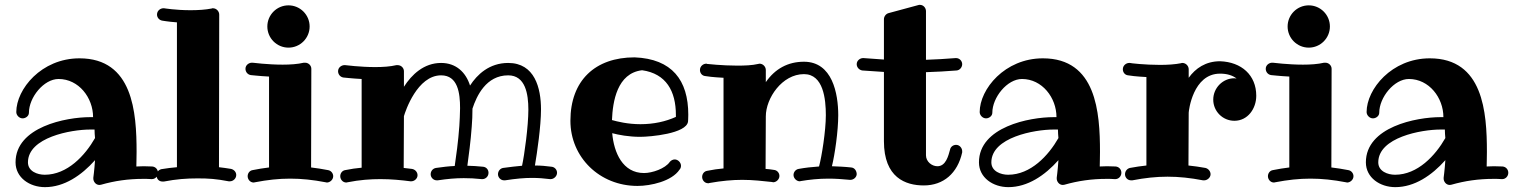

<svg xmlns="http://www.w3.org/2000/svg" viewBox="-20 -739 6226 790"><path d="M371 -171C330 -99 257 -20 164 -20C134 -20 95 -34 95 -71C95 -174 273 -206 351 -206C357 -206 363 -206 369 -206C369 -194 370 -182 371 -171ZM605 -2C619 -2 630 -14 630 -28C630 -42 620 -53 606 -54C594 -54 582 -55 571 -55C561 -55 551 -54 541 -54C541 -67 542 -87 542 -114C542 -277 527 -499 307 -499C150 -499 47 -372 47 -278C47 -265 59 -252 73 -252C86 -252 99 -262 99 -275C99 -338 160 -414 221 -414C304 -414 363 -337 363 -257C360 -257 355 -257 351 -257C252 -257 44 -217 44 -71C44 -8 102 31 165 31C244 31 315 -17 371 -80C368 -35 364 -9 364 -8C364 -7 364 -5 364 -4C364 8 374 22 389 22C392 22 394 21 396 21C452 5 508 -3 569 -3C580 -3 592 -3 603 -2C604 -2 604 -2 605 -2Z M926 7C939 7 952 -4 952 -19C952 -31 943 -41 931 -44C908 -48 903 -48 881 -51L882 -679C882 -692 871 -705 856 -705C854 -705 852 -705 851 -704C826 -699 795 -697 764 -697C702 -697 656 -705 655 -705C654 -705 653 -705 652 -705C641 -705 626 -696 626 -679C626 -667 635 -656 648 -654C651 -654 667 -650 708 -647V-51C686 -49 668 -47 644 -43C632 -40 624 -30 624 -18C624 -4 633 8 649 8C651 8 652 8 654 8C706 -2 747 -5 793 -5C839 -5 869 -3 921 7C923 7 924 7 926 7Z M1325 12C1337 12 1351 1 1351 -14C1351 -26 1342 -37 1330 -39C1306 -44 1283 -47 1260 -50L1261 -456C1261 -469 1250 -481 1235 -481C1233 -481 1231 -481 1230 -481C1205 -475 1174 -473 1143 -473C1081 -473 1020 -481 1019 -481C1018 -481 1017 -481 1016 -481C1005 -481 990 -472 990 -456C990 -443 999 -432 1012 -430C1015 -430 1046 -426 1087 -424V-50C1065 -47 1042 -44 1019 -39C1007 -37 999 -26 999 -14C999 -1 1009 12 1024 12C1026 12 1027 11 1029 11C1081 1 1127 -4 1174 -4C1221 -4 1268 1 1320 11C1322 11 1324 12 1325 12ZM1254 -630C1254 -678 1215 -717 1167 -717C1119 -717 1080 -678 1080 -630C1080 -582 1119 -543 1167 -543C1215 -543 1254 -582 1254 -630Z M2246 -2C2259 -2 2272 -14 2272 -28C2272 -41 2262 -52 2249 -53C2227 -56 2205 -58 2181 -58C2190 -111 2206 -220 2206 -289C2206 -377 2180 -480 2071 -480C1993 -480 1943 -432 1914 -387C1897 -441 1857 -480 1795 -480C1724 -480 1674 -432 1642 -382V-446C1642 -459 1631 -471 1616 -471C1614 -471 1612 -471 1611 -471C1586 -465 1555 -463 1524 -463C1462 -463 1401 -471 1400 -471C1399 -471 1398 -471 1397 -471C1386 -471 1371 -462 1371 -446C1371 -433 1380 -422 1393 -420C1396 -420 1427 -416 1468 -414V-49C1446 -47 1424 -44 1400 -39C1388 -37 1380 -26 1380 -14C1380 -1 1390 12 1405 12C1407 12 1408 11 1410 11C1460 1 1505 -2 1545 -2C1590 -2 1630 2 1669 7C1670 7 1671 7 1672 7C1685 7 1698 -4 1698 -18C1698 -31 1688 -42 1675 -44C1664 -45 1653 -47 1641 -48L1642 -261C1648 -282 1697 -429 1795 -429C1864 -429 1873 -356 1873 -294C1873 -268 1871 -243 1870 -221C1866 -161 1856 -89 1851 -56C1826 -55 1802 -52 1774 -48C1761 -46 1752 -35 1752 -22C1752 -9 1763 3 1777 3C1779 3 1780 3 1781 3C1821 -3 1854 -6 1888 -6C1911 -6 1935 -5 1962 -2C1963 -2 1964 -2 1965 -2C1977 -2 1990 -12 1990 -28C1990 -41 1981 -52 1967 -53C1944 -55 1923 -57 1903 -57C1908 -94 1917 -160 1921 -218C1923 -241 1924 -266 1924 -292C1941 -344 1980 -429 2071 -429C2142 -429 2154 -352 2154 -288C2154 -220 2138 -103 2128 -57C2105 -55 2079 -52 2050 -48C2038 -46 2029 -35 2029 -22C2029 -9 2040 3 2054 3C2056 3 2057 3 2058 3C2103 -4 2138 -7 2169 -7C2195 -7 2219 -5 2243 -2C2244 -2 2245 -2 2246 -2Z M2761 -258C2719 -239 2670 -228 2615 -228C2563 -228 2519 -239 2498 -245C2501 -321 2519 -438 2622 -450C2721 -436 2761 -364 2761 -266C2761 -263 2761 -260 2761 -258ZM2811 -239C2811 -241 2812 -251 2812 -267C2812 -409 2745 -497 2591 -503C2429 -503 2327 -408 2327 -242C2327 -92 2447 26 2603 26C2657 26 2744 7 2776 -41C2780 -45 2782 -51 2782 -57C2782 -70 2770 -83 2756 -83C2749 -83 2741 -79 2736 -73C2717 -45 2663 -27 2630 -27C2542 -27 2506 -111 2499 -191C2525 -184 2567 -176 2614 -176C2655 -176 2805 -189 2811 -239Z M3505 -22C3505 -35 3497 -49 3482 -50C3455 -53 3428 -54 3403 -55C3415 -103 3429 -200 3429 -265C3429 -354 3405 -485 3288 -485C3222 -485 3169 -456 3131 -401V-451C3131 -464 3120 -477 3105 -477C3103 -477 3101 -476 3100 -476C3075 -470 3044 -469 3013 -469C2951 -469 2890 -476 2889 -476C2888 -477 2887 -477 2886 -477C2874 -477 2860 -467 2860 -451C2860 -438 2869 -427 2882 -426C2885 -425 2916 -421 2957 -419V-46C2935 -44 2913 -41 2889 -36C2877 -34 2869 -23 2869 -11C2869 2 2879 15 2894 15C2896 15 2897 15 2899 14C2949 5 2994 1 3034 1C3079 1 3119 6 3158 10C3159 11 3160 11 3161 11C3174 11 3187 -1 3187 -15C3187 -28 3177 -39 3164 -40C3153 -42 3142 -43 3130 -44L3131 -259V-260C3131 -335 3198 -434 3288 -434C3368 -434 3378 -331 3378 -265C3378 -201 3361 -94 3350 -54C3321 -52 3293 -49 3266 -44C3254 -42 3245 -31 3245 -19C3245 -6 3257 7 3271 7C3272 7 3274 6 3275 6C3311 0 3348 -4 3389 -4C3417 -4 3446 -2 3477 1C3478 1 3479 1 3479 1C3492 1 3504 -9 3505 -22Z M3939 -475C3939 -488 3928 -500 3914 -500C3913 -500 3912 -500 3912 -500C3871 -497 3830 -494 3790 -493V-693C3790 -706 3780 -719 3765 -719C3763 -719 3760 -719 3758 -718L3636 -685C3625 -682 3617 -671 3617 -660V-494C3589 -496 3561 -498 3533 -500C3532 -500 3531 -500 3531 -500C3519 -500 3505 -490 3505 -475C3505 -462 3515 -451 3528 -449C3558 -447 3588 -445 3617 -443V-158C3617 -8 3706 24 3781 24C3862 24 3920 -26 3939 -112C3939 -114 3939 -116 3939 -117C3939 -129 3929 -143 3914 -143C3902 -143 3891 -135 3889 -123C3882 -98 3872 -55 3837 -55C3814 -55 3790 -74 3790 -100V-442C3832 -443 3874 -446 3916 -449C3929 -450 3939 -462 3939 -475Z M4335 -171C4294 -99 4221 -20 4128 -20C4098 -20 4059 -34 4059 -71C4059 -174 4237 -206 4315 -206C4321 -206 4327 -206 4333 -206C4333 -194 4334 -182 4335 -171ZM4569 -2C4583 -2 4594 -14 4594 -28C4594 -42 4584 -53 4570 -54C4558 -54 4546 -55 4535 -55C4525 -55 4515 -54 4505 -54C4505 -67 4506 -87 4506 -114C4506 -277 4491 -499 4271 -499C4114 -499 4011 -372 4011 -278C4011 -265 4023 -252 4037 -252C4050 -252 4063 -262 4063 -275C4063 -338 4124 -414 4185 -414C4268 -414 4327 -337 4327 -257C4324 -257 4319 -257 4315 -257C4216 -257 4008 -217 4008 -71C4008 -8 4066 31 4129 31C4208 31 4279 -17 4335 -80C4332 -35 4328 -9 4328 -8C4328 -7 4328 -5 4328 -4C4328 8 4338 22 4353 22C4356 22 4358 21 4360 21C4416 5 4472 -3 4533 -3C4544 -3 4556 -3 4567 -2C4568 -2 4568 -2 4569 -2Z M5059 -242C5114 -242 5149 -292 5149 -345C5149 -430 5088 -484 5000 -487C4941 -487 4899 -458 4871 -419V-454C4871 -467 4860 -480 4845 -480C4843 -480 4841 -480 4840 -479C4815 -474 4784 -472 4753 -472C4691 -472 4630 -479 4629 -480C4628 -480 4627 -480 4626 -480C4614 -480 4600 -470 4600 -454C4600 -441 4609 -430 4622 -429C4625 -428 4656 -424 4697 -422V-58C4675 -56 4652 -52 4629 -48C4617 -45 4609 -34 4609 -22C4609 -9 4619 3 4634 3C4636 3 4637 3 4639 3C4691 -7 4737 -12 4784 -12C4831 -12 4878 -7 4930 3C4932 3 4934 3 4935 3C4947 3 4961 -8 4961 -22C4961 -34 4952 -45 4940 -48C4916 -52 4893 -56 4870 -58L4871 -275C4871 -282 4888 -436 5000 -436C5029 -436 5051 -429 5068 -416C5065 -416 5062 -417 5059 -417C5011 -417 4972 -377 4972 -329C4972 -281 5011 -242 5059 -242Z M5523 12C5535 12 5549 1 5549 -14C5549 -26 5540 -37 5528 -39C5504 -44 5481 -47 5458 -50L5459 -456C5459 -469 5448 -481 5433 -481C5431 -481 5429 -481 5428 -481C5403 -475 5372 -473 5341 -473C5279 -473 5218 -481 5217 -481C5216 -481 5215 -481 5214 -481C5203 -481 5188 -472 5188 -456C5188 -443 5197 -432 5210 -430C5213 -430 5244 -426 5285 -424V-50C5263 -47 5240 -44 5217 -39C5205 -37 5197 -26 5197 -14C5197 -1 5207 12 5222 12C5224 12 5225 11 5227 11C5279 1 5325 -4 5372 -4C5419 -4 5466 1 5518 11C5520 11 5522 12 5523 12ZM5452 -630C5452 -678 5413 -717 5365 -717C5317 -717 5278 -678 5278 -630C5278 -582 5317 -543 5365 -543C5413 -543 5452 -582 5452 -630Z M5927 -171C5886 -99 5813 -20 5720 -20C5690 -20 5651 -34 5651 -71C5651 -174 5829 -206 5907 -206C5913 -206 5919 -206 5925 -206C5925 -194 5926 -182 5927 -171ZM6161 -2C6175 -2 6186 -14 6186 -28C6186 -42 6176 -53 6162 -54C6150 -54 6138 -55 6127 -55C6117 -55 6107 -54 6097 -54C6097 -67 6098 -87 6098 -114C6098 -277 6083 -499 5863 -499C5706 -499 5603 -372 5603 -278C5603 -265 5615 -252 5629 -252C5642 -252 5655 -262 5655 -275C5655 -338 5716 -414 5777 -414C5860 -414 5919 -337 5919 -257C5916 -257 5911 -257 5907 -257C5808 -257 5600 -217 5600 -71C5600 -8 5658 31 5721 31C5800 31 5871 -17 5927 -80C5924 -35 5920 -9 5920 -8C5920 -7 5920 -5 5920 -4C5920 8 5930 22 5945 22C5948 22 5950 21 5952 21C6008 5 6064 -3 6125 -3C6136 -3 6148 -3 6159 -2C6160 -2 6160 -2 6161 -2Z"/></svg>

Font: Ribeye
Style: Regular
Weight: 400
Designer: Astigmatic (AOETI)
Foundry: Astigmatic (AOETI)
Version: Version 1.000